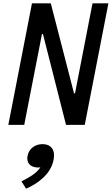

<svg xmlns="http://www.w3.org/2000/svg" viewBox="-20 -750 671 1153"><path d="M376.5 0H489L631 -730H535.5L430.5 -189.5H424.5L285 -730H172L30 0H125.5L232 -545.5H238ZM209 256C213.5 256 218 255.5 222.5 255C198.5 291.5 155.5 315.5 109 339L136.5 383C210 351.5 285.5 294 301.5 210.5C314.5 145.5 282.5 115.5 235.5 115.5C192 115.5 154 141.5 145.5 185.5C136.5 229.5 164 256 209 256Z"/></svg>

Font: Monaspace Neon Medium
Style: Italic
Weight: 500
Italic angle: -11°
Designer: Riley Cran & the Lettermatic Team
Foundry: Lettermatic
Version: Version 1.200 (Monaspace Neon)